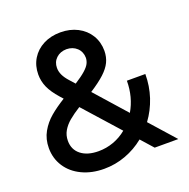

<svg xmlns="http://www.w3.org/2000/svg" viewBox="-130 -846 969 984"><g transform="rotate(-20 355.0 -354.0)"><path d="M43 -182.6Q43 -231.9 64.9 -270.8Q86.9 -309.6 120.4 -337.9Q153.8 -366.2 201.2 -395.5L185.5 -413.1Q150.9 -452.1 136 -485.6Q121.1 -519 121.1 -555.7Q121.1 -603.5 144 -641.1Q167 -678.7 207.8 -699.7Q248.5 -720.7 300.8 -720.7Q353 -720.7 394 -699.5Q435.1 -678.2 458.3 -640.4Q481.4 -602.5 481.4 -554.7Q481 -520.5 467.8 -493.2Q454.6 -465.8 425.5 -439Q396.5 -412.1 345.7 -379.4L495.1 -210.9Q515.6 -245.6 526.4 -286.1Q537.1 -326.7 537.1 -371.1H637.7Q637.7 -305.7 617.9 -245.8Q598.1 -186 561.5 -136.2L682.6 0H553.7L495.1 -65.9Q448.2 -27.8 391.8 -7.1Q335.4 13.7 274.4 13.7Q207 13.7 154.3 -11.5Q101.6 -36.6 72.3 -81.5Q43 -126.5 43 -182.6ZM278.3 -81.1Q320.8 -81.1 360.4 -95.5Q399.9 -109.9 432.1 -136.7L261.7 -327.6Q224.6 -304.2 200.4 -283.9Q176.3 -263.7 161.9 -239.3Q147.5 -214.8 147.5 -184.6Q147.5 -136.7 182.6 -108.9Q217.8 -81.1 278.3 -81.1ZM260.7 -474.6 285.6 -446.8Q323.7 -471.2 344 -489.3Q364.3 -507.3 371.8 -522.2Q379.4 -537.1 379.9 -553.7Q379.4 -586.9 357.2 -607.7Q335 -628.4 300.8 -628.9Q266.6 -628.4 244.6 -607.7Q222.7 -586.9 222.7 -554.7Q222.7 -535.2 231.9 -515.6Q241.2 -496.1 260.7 -474.6Z"/></g></svg>

Font: Wanted Sans Medium
Style: Regular
Weight: 500
Designer: Original Design by Kil Hyung-jin and Kang Hanbin, Wanted Lab, Inc; Hangeul from Source Han Sans by Jang Soo-young and Ka
Foundry: Wanted Lab, Inc.
Version: Version 1.001